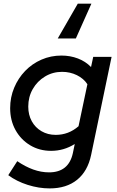

<svg xmlns="http://www.w3.org/2000/svg" viewBox="-20 -822 639 1053"><path d="M481.3 -802 396 -611H296.7L406.7 -802ZM252.3 211.3Q193 211.3 132 192Q71 172.7 25.3 138.7L74.7 62Q118.7 92 162.3 107.7Q206 123.3 249 123.3Q357 123.3 379.7 17.3L390 -32.3Q330.3 5.3 260.3 5.3Q196.3 5.3 145.3 -25.3Q94.3 -56 65 -108.8Q35.7 -161.7 35.7 -228.7Q35.7 -288.3 57.7 -340.8Q79.7 -393.3 118 -433Q156.3 -472.7 207.5 -495Q258.7 -517.3 317 -517.3Q365 -517.3 407.2 -501.3Q449.3 -485.3 479.3 -454.3L491.3 -510.3H592L479.7 28Q461 117 402.7 164.2Q344.3 211.3 252.3 211.3ZM285.7 -82.3Q356.3 -82.3 410.7 -129.7L459.3 -360Q439 -391.3 401.7 -409.7Q364.3 -428 320.3 -428Q269 -428 226.7 -402.3Q184.3 -376.7 159.7 -333.7Q135 -290.7 135 -237.3Q135 -192.3 154.2 -157.3Q173.3 -122.3 207.7 -102.3Q242 -82.3 285.7 -82.3Z"/></svg>

Font: Red Hat Display VF
Style: Italic
Weight: 300
Italic angle: -12°
Designer: Pentagram, MCKL
Foundry: Pentagram, MCKL
Version: Version 1.010